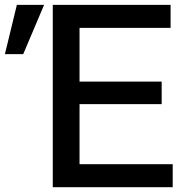

<svg xmlns="http://www.w3.org/2000/svg" viewBox="-38 -779 771 799"><path d="M181.6 0V-758.8H671.9V-663.1H293V-439.5H634.8V-345.7H293V-95.7H680.7V0ZM-17.6 -553.7 32.2 -758.8H145.5L58.6 -553.7Z"/></svg>

Font: Gothic A1 SemiBold
Style: Regular
Weight: 600
Version: Version 2.50